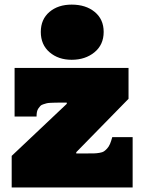

<svg xmlns="http://www.w3.org/2000/svg" viewBox="-20 -821 633 841"><path d="M31.2 -138.2 272.5 -366.2V-371.6H243.2Q228.5 -371.6 221.2 -371.3Q213.9 -371.1 201.7 -370.6Q189.5 -370.1 183.6 -368.4Q177.7 -366.7 169.2 -364Q160.6 -361.3 156.5 -356.7Q152.3 -352.1 147.9 -345.7Q143.6 -339.4 141.8 -330.6Q140.1 -321.8 140.1 -310.5H43.9V-523.4H543V-388.2L314 -154.3V-148.9H363.3Q383.8 -148.9 393.3 -149.2Q402.8 -149.4 416 -151.6Q429.2 -153.8 435.3 -158Q441.4 -162.1 449 -170.2Q456.5 -178.2 461.7 -190.2Q466.8 -202.1 471.7 -220.2H561V0H31.2ZM293.9 -559.1Q235.8 -559.1 197.3 -592Q158.7 -625 158.7 -681.2Q158.7 -736.3 196.5 -768.6Q234.4 -800.8 293.9 -800.8Q356 -800.8 395 -768.6Q434.1 -736.3 434.1 -681.2Q434.1 -625 393.8 -592Q353.5 -559.1 293.9 -559.1Z"/></svg>

Font: Bevan
Style: Regular
Weight: 400
Foundry: vernon adams
Version: Version 1.000